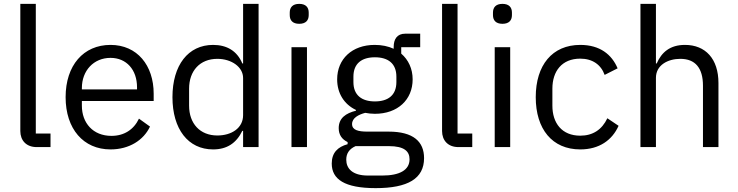

<svg xmlns="http://www.w3.org/2000/svg" viewBox="-20 -760 3812 992"><path d="M241 0V-70H165V-740H85V-83C85 -35 115 0 170 0Z M551 12C648 12 722 -36 755 -106L698 -147C671 -90 621 -58 556 -58C460 -58 403 -125 403 -214V-238H774V-276C774 -422 689 -528 551 -528C411 -528 319 -422 319 -258C319 -94 411 12 551 12ZM551 -461C633 -461 688 -400 688 -309V-298H403V-305C403 -395 464 -461 551 -461Z M1236 0H1316V-740H1236V-432H1232C1205 -497 1152 -528 1081 -528C952 -528 871 -423 871 -258C871 -93 952 12 1081 12C1152 12 1201 -20 1232 -84H1236ZM1103 -60C1013 -60 957 -122 957 -214V-302C957 -394 1013 -456 1103 -456C1176 -456 1236 -414 1236 -357V-165C1236 -98 1176 -60 1103 -60Z M1526 -637C1560 -637 1575 -655 1575 -682V-695C1575 -722 1560 -740 1526 -740C1492 -740 1477 -722 1477 -695V-682C1477 -655 1492 -637 1526 -637ZM1486 0H1566V-516H1486Z M2171 57C2171 -28 2116 -80 1988 -80H1878C1831 -80 1799 -88 1799 -119C1799 -151 1833 -168 1867 -177C1882 -174 1900 -172 1917 -172C2035 -172 2112 -245 2112 -350C2112 -405 2090 -451 2053 -483V-516H2151V-586H2074C2031 -586 2014 -557 2014 -517V-508C1986 -521 1953 -528 1916 -528C1799 -528 1722 -455 1722 -350C1722 -278 1758 -221 1819 -192V-188C1767 -175 1730 -150 1730 -98C1730 -63 1747 -40 1776 -26V-15C1725 -1 1694 29 1694 85C1694 166 1760 212 1921 212C2087 212 2171 163 2171 57ZM2096 63C2096 119 2044 147 1955 147H1881C1800 147 1769 110 1769 65C1769 33 1784 10 1817 -5H1989C2069 -5 2096 22 2096 63ZM1917 -236C1849 -236 1806 -268 1806 -336V-364C1806 -432 1849 -464 1917 -464C1985 -464 2028 -432 2028 -364V-336C2028 -268 1985 -236 1917 -236Z M2420 0V-70H2344V-740H2264V-83C2264 -35 2294 0 2349 0Z M2576 -637C2610 -637 2625 -655 2625 -682V-695C2625 -722 2610 -740 2576 -740C2542 -740 2527 -722 2527 -695V-682C2527 -655 2542 -637 2576 -637ZM2536 0H2616V-516H2536Z M2978 12C3076 12 3143 -36 3176 -110L3118 -149C3090 -90 3043 -59 2978 -59C2883 -59 2834 -124 2834 -214V-302C2834 -392 2883 -457 2978 -457C3041 -457 3085 -426 3104 -373L3171 -407C3141 -478 3080 -528 2978 -528C2833 -528 2748 -423 2748 -258C2748 -93 2833 12 2978 12Z M3289 0H3369V-358C3369 -424 3431 -456 3495 -456C3572 -456 3612 -409 3612 -317V0H3692V-331C3692 -456 3625 -528 3519 -528C3442 -528 3398 -490 3373 -432H3369V-740H3289Z"/></svg>

Font: IBM Plex Thai Looped
Style: Regular
Weight: 400
Designer: Mike Abbink, Paul van der Laan, Pieter van Rosmalen, Ben Mitchell, Mark Frömberg
Foundry: Bold Monday
Version: Version 1.0